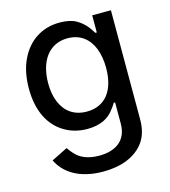

<svg xmlns="http://www.w3.org/2000/svg" viewBox="-113 -644 842 950"><g transform="rotate(-15 307.5 -169.0)"><path d="M299 215.9C389.6 215.9 466.3 187.9 509.2 128.2C530.5 98.4 541.2 60 541.2 13.5V-545.5H445.3V-457.7H437.5C424.7 -479 404.1 -512.8 362.2 -535.5C341.3 -546.9 313.6 -552.6 279.1 -552.6C189.6 -552.6 117.9 -506.4 78.5 -423.3C58.6 -381.7 48.7 -332.4 48.7 -275.2C48.7 -160.2 91.6 -79.9 161.2 -39.1C195.7 -18.5 234.7 -8.2 278.1 -8.2C346.2 -8.2 386.4 -33.4 409.4 -62.1C421.2 -76.3 430 -88.8 436.4 -99.8H443.2V8.5C443.2 96.2 383.2 134.6 299.7 134.6C238.6 134.6 202.1 114.3 179.7 90.2C168.7 77.8 159.4 66.8 152.7 56.5L70.3 97.3C100.5 160.9 171.5 215.9 299 215.9ZM297.2 -92C231.9 -92 187.5 -125 164.8 -180.4C153.4 -207.7 147.7 -239.7 147.7 -276.3C147.7 -389.2 201.3 -467.3 297.2 -467.3C361.5 -467.3 405.2 -433.2 427.9 -376.1C438.9 -347.3 444.6 -314.3 444.6 -276.3C444.6 -161.2 392 -92 297.2 -92Z"/></g></svg>

Font: Inter 465
Style: Regular
Weight: 400
Designer: Rasmus Andersson
Foundry: rsms
Version: Version 3.019;Glyphs 3.1.2 (3151)